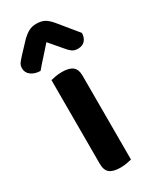

<svg xmlns="http://www.w3.org/2000/svg" viewBox="-204 -767 676 830"><g transform="rotate(-30 133.5 -352.5)"><path d="M138 8Q102 8 85 -5.5Q68 -19 68 -51V-469Q76 -471 91 -474Q106 -477 124 -477Q160 -477 177 -463.5Q194 -450 194 -418V0Q186 2 171 5Q156 8 138 8ZM131 -622Q106 -593 87 -572.5Q68 -552 47 -527Q18 -528 0.5 -541.5Q-17 -555 -17 -576Q-17 -592 -8.5 -603Q0 -614 16 -631L63 -681Q79 -696 95 -704.5Q111 -713 133 -713Q154 -713 170.5 -705.5Q187 -698 207 -674L284 -580Q284 -559 272 -544Q260 -529 235 -529Q218 -529 206.5 -537.5Q195 -546 184 -560Z"/></g></svg>

Font: Baloo 2 SemiBold
Style: Regular
Weight: 600
Designer: Sarang Kulkarni and Ek Type
Foundry: Ek Type
Version: Version 1.640;hotconv 1.0.111;makeotfexe 2.5.65597; ttfautoh